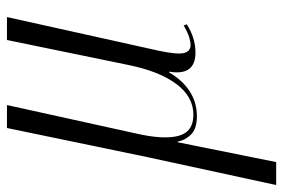

<svg xmlns="http://www.w3.org/2000/svg" viewBox="-183 -425 814 552"><g transform="rotate(-90 224.0 -149.0)"><path d="M-32 238 48 -131 132 -536H198L116 -164Q98 -85 109.5 -42.5Q121 0 170 0Q222 0 258.5 -49Q295 -98 313 -186L385 -536H451L354 -99Q343 -47 347.5 -27.5Q352 -8 371 -8Q379 -8 392.5 -12Q406 -16 427 -28L430 -19Q391 6 349 6Q281 6 294 -70H292Q270 -32 238 -11Q206 10 166 10Q130 10 113.5 -6.5Q97 -23 93 -45H91L34 238Z"/></g></svg>

Font: Noto Serif Display ExtraCondensed Light
Style: Italic
Weight: 300
Width: 2
Italic angle: -12°
Designer: Monotype Design Team
Foundry: Monotype Imaging Inc.
Version: Version 2.009